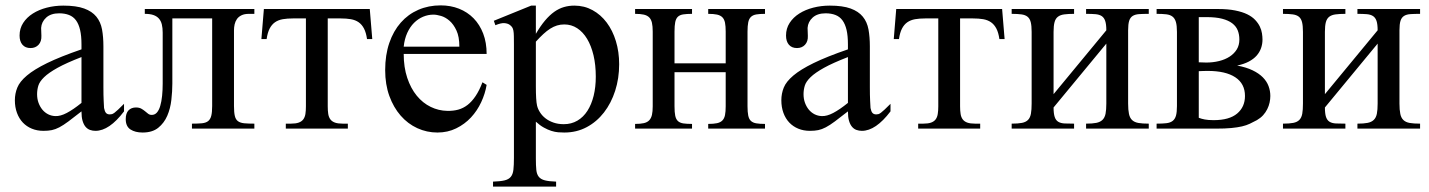

<svg xmlns="http://www.w3.org/2000/svg" viewBox="-20 -481 5345 718"><path d="M284.7 -267.6Q228 -245.6 195.1 -227.3Q162.1 -209 145 -192.4Q127.9 -175.8 123.3 -160.4Q118.7 -145 118.7 -128.9Q118.7 -111.3 124 -96.7Q129.4 -82 138.4 -71Q147.5 -60.1 159.9 -53.7Q172.4 -47.4 186.5 -46.9Q205.6 -45.9 229.7 -58.6Q253.9 -71.3 284.7 -96.2ZM443.8 -64.5Q388.7 8.3 336.9 8.3Q326.2 8.3 316.7 4.9Q307.1 1.5 300 -6.8Q293 -15.1 288.8 -29.1Q284.7 -43 284.7 -64.5Q255.4 -41.5 236.1 -27.1Q216.8 -12.7 201.9 -4.9Q187 2.9 173.6 5.6Q160.2 8.3 142.6 8.3Q118.7 8.3 99.1 0.2Q79.6 -7.8 65.4 -22.7Q51.3 -37.6 43.5 -58.8Q35.6 -80.1 35.6 -106Q35.6 -130.9 44.7 -153.3Q53.7 -175.8 80.6 -198.5Q107.4 -221.2 156.2 -245.1Q205.1 -269 284.7 -296.4V-314.9Q284.7 -347.2 279.5 -369.1Q274.4 -391.1 264.2 -405Q253.9 -418.9 238 -425Q222.2 -431.2 201.2 -431.2Q170.4 -431.2 152.8 -415.3Q135.3 -399.4 133.8 -376.5L134.8 -347.2Q135.7 -326.2 124.3 -313.7Q112.8 -301.3 94.2 -301.3Q74.7 -301.3 64 -313.7Q53.2 -326.2 53.2 -348.1Q53.2 -374.5 66.7 -395.3Q80.1 -416 102.8 -430.4Q125.5 -444.8 155 -452.4Q184.6 -460 216.8 -460Q265.1 -460 294.7 -449.2Q324.2 -438.5 340.3 -418.7Q356.4 -398.9 361.6 -370.8Q366.7 -342.8 366.7 -307.6V-155.3Q366.7 -124 367.7 -104Q368.7 -84 369.1 -77.1Q371.6 -64 376.5 -58.6Q381.3 -53.2 390.6 -53.2Q395 -53.2 398.7 -54.2Q402.3 -55.2 408 -59.3Q413.6 -63.5 421.9 -71.3Q430.2 -79.1 443.8 -92.8Z M697.8 0V-18.6Q720.2 -18.6 735.1 -20Q750 -21.5 758.3 -28.1Q766.6 -34.7 770 -47.9Q773.4 -61 773.4 -84.5V-412.1H624.5V-168.5Q624.5 -139.6 620.8 -107.4Q617.2 -75.2 605.5 -48.1Q593.8 -21 571.8 -3.2Q549.8 14.6 513.2 14.6Q485.8 14.6 468 3.2Q450.2 -8.3 450.2 -35.6Q450.2 -57.6 460.7 -68.4Q471.2 -79.1 488.3 -79.1Q500.5 -79.1 508.3 -74.7Q516.1 -70.3 522.2 -65.2Q528.3 -60.1 533.9 -55.7Q539.6 -51.3 547.4 -51.3Q559.1 -51.3 566.9 -60.3Q574.7 -69.3 579.3 -85.2Q584 -101.1 586.2 -122.6Q588.4 -144 588.4 -168.5V-358.9Q588.4 -376.5 585.2 -389.6Q582 -402.8 574.2 -411.6Q566.4 -420.4 553.7 -424.8Q541 -429.2 521.5 -429.2V-447.3H931.2V-429.2H911.1Q894 -429.2 883.1 -423.8Q872.1 -418.5 866 -409.7Q859.9 -400.9 857.4 -389.9Q855 -378.9 855 -367.7V-84.5Q855 -60.5 858.2 -47.4Q861.3 -34.2 869.9 -27.8Q878.4 -21.5 893.3 -20Q908.2 -18.6 931.2 -18.6V0Z M1352.5 -335Q1349.1 -358.9 1341.3 -374Q1333.5 -389.2 1321.3 -397.7Q1309.1 -406.2 1292.2 -409.2Q1275.4 -412.1 1253.4 -412.1H1205.6V-83.5Q1205.6 -66.9 1207.5 -54.7Q1209.5 -42.5 1215.6 -34.4Q1221.7 -26.4 1232.7 -22.5Q1243.7 -18.6 1261.7 -18.6H1280.8V0H1048.8V-18.6H1067.9Q1085.9 -18.6 1096.9 -22.5Q1107.9 -26.4 1114 -34.4Q1120.1 -42.5 1122.1 -54.7Q1124 -66.9 1124 -83.5V-412.1H1075.7Q1054.2 -412.1 1037.4 -409.2Q1020.5 -406.2 1008.3 -397.7Q996.1 -389.2 988.3 -374Q980.5 -358.9 977.1 -335H957.5L966.8 -447.3H1362.8L1372.1 -335Z M1697.8 -306.6Q1697.8 -343.8 1687 -366.9Q1676.3 -390.1 1661.1 -403.3Q1646 -416.5 1629.4 -421.4Q1612.8 -426.3 1600.6 -426.3Q1581.1 -426.3 1562.3 -418.5Q1543.5 -410.6 1528.3 -395.5Q1513.2 -380.4 1502.9 -357.9Q1492.7 -335.4 1489.7 -306.6ZM1799.8 -163.6Q1794.4 -130.9 1779.5 -98.9Q1764.6 -66.9 1741.2 -41.7Q1717.8 -16.6 1686 -1Q1654.3 14.6 1615.7 14.6Q1576.2 14.6 1540.5 -1.7Q1504.9 -18.1 1478.3 -48.6Q1451.7 -79.1 1436 -122.1Q1420.4 -165 1420.4 -218.8Q1420.4 -275.4 1435.8 -320.3Q1451.2 -365.2 1478.8 -396.5Q1506.3 -427.7 1544.4 -444.3Q1582.5 -460.9 1627.9 -460.9Q1665 -460.9 1696.5 -448.5Q1728 -436 1751 -412.6Q1773.9 -389.2 1786.9 -355.5Q1799.8 -321.8 1799.8 -279.3H1489.7Q1489.7 -229.5 1502.9 -189.9Q1516.1 -150.4 1538.6 -123Q1561 -95.7 1590.6 -81.3Q1620.1 -66.9 1652.8 -66.4Q1674.8 -65.9 1693.6 -71Q1712.4 -76.2 1728.5 -88.6Q1744.6 -101.1 1758.5 -121.8Q1772.5 -142.6 1784.2 -173.3Z M2208 -194.3Q2208 -238.3 2199.5 -274.2Q2190.9 -310.1 2175.5 -335.7Q2160.2 -361.3 2138.4 -375.5Q2116.7 -389.6 2090.3 -389.6Q2075.7 -389.6 2063 -385.7Q2050.3 -381.8 2037.6 -373.8Q2024.9 -365.7 2012 -353.8Q1999 -341.8 1983.9 -325.2V-157.7Q1983.9 -105.5 1988.3 -86.4Q1991.2 -73.7 1999.3 -61Q2007.3 -48.3 2019.8 -38.6Q2032.2 -28.8 2049.6 -22.7Q2066.9 -16.6 2088.4 -16.6Q2116.7 -16.6 2139.2 -29.8Q2161.6 -43 2176.8 -66.7Q2191.9 -90.3 2200 -122.8Q2208 -155.3 2208 -194.3ZM2295.4 -240.7Q2295.4 -188 2280.5 -141.6Q2265.6 -95.2 2238.5 -60.3Q2211.4 -25.4 2173.8 -5.4Q2136.2 14.6 2090.3 14.6Q2079.6 14.6 2067.4 13.7Q2055.2 12.7 2042 8.5Q2028.8 4.4 2014.2 -3.7Q1999.5 -11.7 1983.9 -25.9V111.8Q1983.9 138.2 1985.6 154.5Q1987.3 170.9 1994.9 180.2Q2002.4 189.5 2017.6 193.4Q2032.7 197.3 2059.6 198.2V216.8H1823.7V198.2Q1851.1 197.3 1866.7 193.6Q1882.3 189.9 1890.1 180.4Q1897.9 170.9 1899.9 154.1Q1901.9 137.2 1901.9 109.4V-315.9Q1901.9 -334 1901.6 -346.2Q1901.4 -358.4 1899.9 -366.5Q1898.4 -374.5 1895 -379.4Q1891.6 -384.3 1885.3 -388.7Q1877.9 -393.6 1866 -394.5Q1854 -395.5 1832.5 -386.7L1826.7 -403.3L1966.3 -460H1983.9V-354.5Q2001 -383.8 2018.1 -404.1Q2035.2 -424.3 2052.7 -436.8Q2070.3 -449.2 2088.9 -454.6Q2107.4 -460 2127.9 -460Q2165 -460 2195.8 -443.1Q2226.6 -426.3 2248.8 -396.7Q2271 -367.2 2283.2 -327.1Q2295.4 -287.1 2295.4 -240.7Z M2628.4 0V-17.6Q2648.4 -17.6 2661.1 -20.3Q2673.8 -22.9 2681.2 -30.3Q2688.5 -37.6 2691.2 -50.5Q2693.8 -63.5 2693.8 -83.5V-210.9H2502.4V-83.5Q2502.4 -61 2505.1 -48.1Q2507.8 -35.2 2515.1 -28.3Q2522.5 -21.5 2535.2 -19.5Q2547.9 -17.6 2567.9 -17.6V0H2355V-17.6Q2375 -17.6 2387.7 -20.5Q2400.4 -23.4 2407.7 -31Q2415 -38.6 2418 -51.3Q2420.9 -64 2420.9 -83.5V-362.8Q2420.9 -382.8 2418 -395.8Q2415 -408.7 2407.7 -416Q2400.4 -423.3 2387.7 -426.3Q2375 -429.2 2355 -429.2V-447.3H2567.9V-429.2Q2547.9 -429.2 2535.2 -427.2Q2522.5 -425.3 2515.1 -418.5Q2507.8 -411.6 2505.1 -398.4Q2502.4 -385.3 2502.4 -362.8V-244.1H2693.8V-362.8Q2693.8 -383.3 2691.2 -396.2Q2688.5 -409.2 2681.2 -416.5Q2673.8 -423.8 2661.1 -426.5Q2648.4 -429.2 2628.4 -429.2V-447.3H2840.8V-429.2Q2820.8 -429.2 2808.1 -427Q2795.4 -424.8 2788.1 -417.7Q2780.8 -410.6 2778.1 -397.5Q2775.4 -384.3 2775.4 -362.8V-83.5Q2775.4 -62 2778.1 -48.8Q2780.8 -35.6 2788.1 -28.8Q2795.4 -22 2808.1 -19.8Q2820.8 -17.6 2840.8 -17.6V0Z M3150.9 -267.6Q3094.2 -245.6 3061.3 -227.3Q3028.3 -209 3011.2 -192.4Q2994.1 -175.8 2989.5 -160.4Q2984.9 -145 2984.9 -128.9Q2984.9 -111.3 2990.2 -96.7Q2995.6 -82 3004.6 -71Q3013.7 -60.1 3026.1 -53.7Q3038.6 -47.4 3052.7 -46.9Q3071.8 -45.9 3095.9 -58.6Q3120.1 -71.3 3150.9 -96.2ZM3310.1 -64.5Q3254.9 8.3 3203.1 8.3Q3192.4 8.3 3182.9 4.9Q3173.3 1.5 3166.3 -6.8Q3159.2 -15.1 3155 -29.1Q3150.9 -43 3150.9 -64.5Q3121.6 -41.5 3102.3 -27.1Q3083 -12.7 3068.1 -4.9Q3053.2 2.9 3039.8 5.6Q3026.4 8.3 3008.8 8.3Q2984.9 8.3 2965.3 0.2Q2945.8 -7.8 2931.6 -22.7Q2917.5 -37.6 2909.7 -58.8Q2901.9 -80.1 2901.9 -106Q2901.9 -130.9 2910.9 -153.3Q2919.9 -175.8 2946.8 -198.5Q2973.6 -221.2 3022.5 -245.1Q3071.3 -269 3150.9 -296.4V-314.9Q3150.9 -347.2 3145.8 -369.1Q3140.6 -391.1 3130.4 -405Q3120.1 -418.9 3104.2 -425Q3088.4 -431.2 3067.4 -431.2Q3036.6 -431.2 3019 -415.3Q3001.5 -399.4 3000 -376.5L3001 -347.2Q3002 -326.2 2990.5 -313.7Q2979 -301.3 2960.4 -301.3Q2940.9 -301.3 2930.2 -313.7Q2919.4 -326.2 2919.4 -348.1Q2919.4 -374.5 2932.9 -395.3Q2946.3 -416 2969 -430.4Q2991.7 -444.8 3021.2 -452.4Q3050.8 -460 3083 -460Q3131.3 -460 3160.9 -449.2Q3190.4 -438.5 3206.5 -418.7Q3222.7 -398.9 3227.8 -370.8Q3232.9 -342.8 3232.9 -307.6V-155.3Q3232.9 -124 3233.9 -104Q3234.9 -84 3235.4 -77.1Q3237.8 -64 3242.7 -58.6Q3247.6 -53.2 3256.8 -53.2Q3261.2 -53.2 3264.9 -54.2Q3268.6 -55.2 3274.2 -59.3Q3279.8 -63.5 3288.1 -71.3Q3296.4 -79.1 3310.1 -92.8Z M3717.3 -335Q3713.9 -358.9 3706.1 -374Q3698.2 -389.2 3686 -397.7Q3673.8 -406.2 3657 -409.2Q3640.1 -412.1 3618.2 -412.1H3570.3V-83.5Q3570.3 -66.9 3572.3 -54.7Q3574.2 -42.5 3580.3 -34.4Q3586.4 -26.4 3597.4 -22.5Q3608.4 -18.6 3626.5 -18.6H3645.5V0H3413.6V-18.6H3432.6Q3450.7 -18.6 3461.7 -22.5Q3472.7 -26.4 3478.8 -34.4Q3484.9 -42.5 3486.8 -54.7Q3488.8 -66.9 3488.8 -83.5V-412.1H3440.4Q3418.9 -412.1 3402.1 -409.2Q3385.3 -406.2 3373 -397.7Q3360.8 -389.2 3353 -374Q3345.2 -358.9 3341.8 -335H3322.3L3331.5 -447.3H3727.5L3736.8 -335Z M4041.5 0V-18.6Q4064.9 -18.6 4079.6 -21.5Q4094.2 -24.4 4102.8 -32.7Q4111.3 -41 4114.3 -55.7Q4117.2 -70.3 4117.2 -93.8V-317.9L3919.9 -79.1Q3919.9 -56.2 3924.1 -43.7Q3928.2 -31.2 3937.5 -25.6Q3946.8 -20 3961.4 -19.3Q3976.1 -18.6 3996.6 -18.6V0H3763.2V-18.6Q3787.1 -18.6 3801.8 -21.5Q3816.4 -24.4 3824.5 -32.7Q3832.5 -41 3835.2 -55.7Q3837.9 -70.3 3837.9 -93.8V-361.8Q3837.9 -384.8 3834.5 -398.2Q3831.1 -411.6 3822.5 -418.5Q3814 -425.3 3799.6 -427.2Q3785.2 -429.2 3763.2 -429.2V-447.3H3996.6V-429.2Q3974.6 -429.2 3960 -427.2Q3945.3 -425.3 3936.3 -418.5Q3927.2 -411.6 3923.6 -398.2Q3919.9 -384.8 3919.9 -361.8V-128.9L4117.2 -367.7Q4117.2 -390.1 4113 -402.6Q4108.9 -415 4099.9 -420.9Q4090.8 -426.8 4076.4 -428Q4062 -429.2 4041.5 -429.2V-447.3H4275.9V-429.2Q4254.4 -429.2 4239.7 -428.2Q4225.1 -427.2 4215.8 -421.4Q4206.5 -415.5 4202.6 -403.1Q4198.7 -390.6 4198.7 -367.7V-93.8Q4198.7 -69.8 4201.9 -54.9Q4205.1 -40 4213.6 -32Q4222.2 -23.9 4237.1 -21.2Q4252 -18.6 4275.9 -18.6V0Z M4614.7 -333Q4614.7 -352.1 4608.6 -367.4Q4602.5 -382.8 4588.1 -393.8Q4573.7 -404.8 4550.3 -410.9Q4526.9 -417 4491.7 -417H4462.9V-248L4490.7 -247.1Q4516.1 -247.1 4538.8 -252.7Q4561.5 -258.3 4578.4 -269.3Q4595.2 -280.3 4605 -296.1Q4614.7 -312 4614.7 -333ZM4635.7 -122.1Q4635.7 -168 4599.6 -191.9Q4563.5 -215.8 4496.6 -215.8Q4490.7 -215.8 4484.9 -215.6Q4479 -215.3 4474.1 -215.3Q4468.8 -214.8 4462.9 -214.8V-40.5Q4472.7 -36.6 4485.4 -34.2Q4498 -31.7 4518.6 -31.7Q4577.1 -31.7 4606.4 -56.4Q4635.7 -81.1 4635.7 -122.1ZM4730.5 -122.1Q4730.5 -110.4 4727.8 -97.7Q4725.1 -85 4719 -72.8Q4712.9 -60.5 4703.4 -50Q4693.8 -39.6 4680.2 -31.7Q4666.5 -24.4 4653.8 -18.3Q4641.1 -12.2 4624.3 -8.3Q4607.4 -4.4 4584.2 -2.2Q4561 0 4527.3 0H4305.2V-18.6Q4327.1 -18.6 4341.8 -20.3Q4356.4 -22 4365.2 -28.8Q4374 -35.6 4377.7 -48.6Q4381.3 -61.5 4381.3 -84.5V-361.8Q4381.3 -385.3 4377.4 -398.7Q4373.5 -412.1 4364.7 -418.9Q4356 -425.8 4341.3 -427.5Q4326.7 -429.2 4305.2 -429.2V-447.3H4534.7Q4571.8 -447.3 4598.9 -441.9Q4626 -436.5 4644.3 -427.5Q4662.6 -418.5 4673.8 -406.5Q4685.1 -394.5 4691.2 -381.8Q4697.3 -369.1 4699.2 -356.4Q4701.2 -343.8 4701.2 -333Q4701.2 -316.4 4695.8 -301Q4690.4 -285.6 4679.2 -272.9Q4668 -260.3 4649.9 -250.7Q4631.8 -241.2 4606.4 -235.8Q4640.6 -229.5 4664.3 -218Q4688 -206.5 4702.6 -191.7Q4717.3 -176.8 4723.9 -158.9Q4730.5 -141.1 4730.5 -122.1Z M5056.2 0V-18.6Q5079.6 -18.6 5094.2 -21.5Q5108.9 -24.4 5117.4 -32.7Q5126 -41 5128.9 -55.7Q5131.8 -70.3 5131.8 -93.8V-317.9L4934.6 -79.1Q4934.6 -56.2 4938.7 -43.7Q4942.9 -31.2 4952.1 -25.6Q4961.4 -20 4976.1 -19.3Q4990.7 -18.6 5011.2 -18.6V0H4777.8V-18.6Q4801.8 -18.6 4816.4 -21.5Q4831.1 -24.4 4839.1 -32.7Q4847.2 -41 4849.9 -55.7Q4852.5 -70.3 4852.5 -93.8V-361.8Q4852.5 -384.8 4849.1 -398.2Q4845.7 -411.6 4837.2 -418.5Q4828.6 -425.3 4814.2 -427.2Q4799.8 -429.2 4777.8 -429.2V-447.3H5011.2V-429.2Q4989.3 -429.2 4974.6 -427.2Q4960 -425.3 4950.9 -418.5Q4941.9 -411.6 4938.2 -398.2Q4934.6 -384.8 4934.6 -361.8V-128.9L5131.8 -367.7Q5131.8 -390.1 5127.7 -402.6Q5123.5 -415 5114.5 -420.9Q5105.5 -426.8 5091.1 -428Q5076.7 -429.2 5056.2 -429.2V-447.3H5290.5V-429.2Q5269 -429.2 5254.4 -428.2Q5239.7 -427.2 5230.5 -421.4Q5221.2 -415.5 5217.3 -403.1Q5213.4 -390.6 5213.4 -367.7V-93.8Q5213.4 -69.8 5216.6 -54.9Q5219.7 -40 5228.3 -32Q5236.8 -23.9 5251.7 -21.2Q5266.6 -18.6 5290.5 -18.6V0Z"/></svg>

Font: Doulos SIL CyrE
Style: Regular
Weight: 400
Designer: Walt Agee, Victor Gaultney, Peter Martin, Debbi Hosken, Becca Hirsbrunner
Foundry: SIL International
Version: Version 5.000